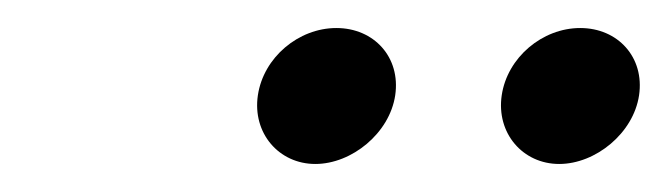

<svg xmlns="http://www.w3.org/2000/svg" viewBox="-20 -711 477 137"><path d="M164 -643C160 -616 179 -594 205 -594C231 -594 258 -616 262 -643C266 -670 247 -691 220 -691C193 -691 168 -670 164 -643ZM338 -643C334 -616 353 -594 379 -594C405 -594 432 -616 436 -643C440 -670 421 -691 394 -691C367 -691 342 -670 338 -643Z"/></svg>

Font: Charger Static
Style: Obl
Weight: 1000
Designer: Jasper
Foundry: KineticPlasma Fonts/Cannot Into Space Fonts
Version: Version 1.1